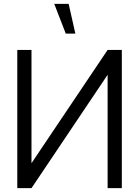

<svg xmlns="http://www.w3.org/2000/svg" viewBox="-20 -980 724 1000"><path d="M337.5 -960H262.5L322.5 -805H372.5ZM70 0H144L540.5 -590.5V0H614.5V-720H540.5L144 -130V-720H70Z"/></svg>

Font: Hauora
Style: Regular
Weight: 400
Designer: Mikhail Sharanda
Foundry: WCYS & Co.
Version: Version 1.010